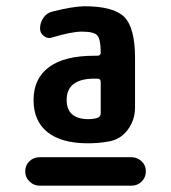

<svg xmlns="http://www.w3.org/2000/svg" viewBox="-20 -756 540 606"><path d="M297.9 -497.1Q297.9 -507.8 287.1 -507.8H278.3Q190.4 -507.8 190.4 -440.4Q190.4 -380.9 257.8 -379.9Q274.4 -379.9 287.1 -383.8Q297.9 -386.7 297.9 -399.4ZM287.1 -580.1Q297.9 -580.1 297.9 -589.8Q297.9 -629.9 288.1 -643.1Q278.3 -656.2 238.3 -656.2Q206.1 -656.2 144.5 -637.7Q130.9 -632.8 118.7 -642.1Q106.4 -651.4 106.4 -666Q106.4 -684.6 117.2 -700.2Q127.9 -715.8 146.5 -719.7Q208 -735.4 246.1 -736.3Q338.9 -736.3 372.6 -702.1Q406.2 -668 406.2 -572.3V-417Q406.2 -377.9 383.8 -347.2Q361.3 -316.4 324.2 -309.6Q291 -303.7 257.8 -303.7Q173.8 -303.7 129.9 -338.9Q85.9 -374 85.9 -440.4Q85.9 -507.8 134.3 -543.9Q182.6 -580.1 278.3 -580.1ZM394.5 -259.8Q413.1 -259.8 426.8 -247.1Q440.4 -234.4 440.4 -215.3Q440.4 -196.3 427.2 -183.1Q414.1 -169.9 394.5 -169.9H105.5Q86.9 -169.9 73.2 -183.1Q59.6 -196.3 59.6 -215.3Q59.6 -234.4 72.8 -247.1Q85.9 -259.8 105.5 -259.8Z"/></svg>

Font: Rounded-X Mgen+ 1mn bold
Style: Bold
Weight: 700
Designer: [Source Han Sans]
Ryoko NISHIZUKA  (kana & ideographs); Paul D. Hunt (Latin, Greek & Cyrillic); Wenlong ZHANG  (bopomofo
Version: Version 1.059.20150602